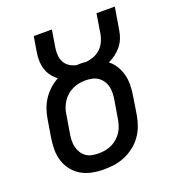

<svg xmlns="http://www.w3.org/2000/svg" viewBox="-135 -841 869 955"><g transform="rotate(-20 300.0 -363.5)"><path d="M254 8Q222 8 191.5 2Q161 -4 135.5 -18.5Q110 -33 91.5 -56Q73 -79 63.5 -108Q54 -137 54 -168.5Q54 -200 59 -231L75 -327Q79 -352 88 -377Q97 -402 112 -424.5Q127 -447 147.5 -465.5Q168 -484 192 -497Q175 -509 161.5 -527Q148 -545 141.5 -566Q135 -587 134.5 -610.5Q134 -634 138 -657L151 -735H247L232 -644Q229 -623 230.5 -603Q232 -583 241.5 -566.5Q251 -550 267.5 -540Q284 -530 303 -526Q307 -526 311 -526.5Q315 -527 320 -527Q328 -527 336 -526.5Q344 -526 352 -525Q373 -527 392.5 -534.5Q412 -542 428 -556.5Q444 -571 453 -590Q462 -609 466 -629L483 -735H580L560 -615Q557 -595 549 -575Q541 -555 527 -537.5Q513 -520 495 -506.5Q477 -493 457 -484Q478 -468 492 -445Q506 -422 512.5 -396Q519 -370 518.5 -341.5Q518 -313 513 -285L498 -189Q493 -161 483 -134Q473 -107 456 -83.5Q439 -60 415 -41.5Q391 -23 364 -11.5Q337 0 309 4Q281 8 254 8ZM255 -76Q273 -76 290 -79Q307 -82 323.5 -89.5Q340 -97 354.5 -109.5Q369 -122 379 -137Q389 -152 394.5 -169Q400 -186 403 -203L419 -299Q422 -316 422.5 -334Q423 -352 419 -369Q415 -386 405.5 -400Q396 -414 382 -423.5Q368 -433 350.5 -436.5Q333 -440 315 -440Q298 -440 281 -436.5Q264 -433 248 -425.5Q232 -418 218 -406Q204 -394 194 -378.5Q184 -363 178 -346.5Q172 -330 170 -313L154 -217Q151 -200 150.5 -182Q150 -164 154 -147.5Q158 -131 167 -116.5Q176 -102 189.5 -92.5Q203 -83 220.5 -79.5Q238 -76 255 -76Z"/></g></svg>

Font: Iosevka Curly MdExObl
Style: Regular
Weight: 500
Width: 7
Italic angle: -9°
Monospace: yes
Designer: Belleve Invis
Foundry: Belleve Invis
Version: Version 11.1.0; ttfautohint (v1.8.3)